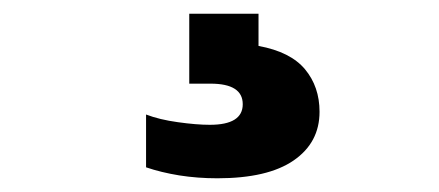

<svg xmlns="http://www.w3.org/2000/svg" viewBox="-20 -30 640 280"><path d="M297 230Q268 230 241.5 225.8Q215 221.5 193 214V137Q212.5 144.5 239.5 148.2Q266.5 152 286 152Q334 152 334 122Q334 92 287 92H256V-10H357V37Q403.5 45.5 424.8 71Q446 96.5 446 133Q446 178 408.2 204Q370.5 230 297 230Z"/></svg>

Font: Encode Sans Expanded Black
Style: Regular
Weight: 900
Width: 7
Designer: Multiple Designers
Foundry: Impallari Type
Version: Version 3.000; ttfautohint (v1.8.3) -l 8 -r 50 -G 200 -x 14 